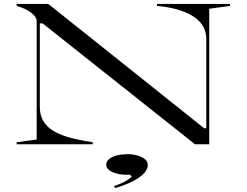

<svg xmlns="http://www.w3.org/2000/svg" viewBox="-20 -728 1245 969"><path d="M64 0V-10L165 -24V-622Q165 -643 136.5 -664.5Q108 -686 64 -698V-708H224L1010 -81H1021V-531Q1021 -561 1010 -585Q999 -609 978 -628Q957 -647 927 -661Q897 -675 858 -684.5Q819 -694 772 -698V-708H1141V-698L1036 -684V0H964L195 -610H181V-189Q181 -155 192 -130Q203 -105 225 -85.5Q247 -66 279.5 -52Q312 -38 354 -28Q396 -18 448 -10V0ZM562 221 555 211Q574 205 591 197.5Q608 190 622.5 181Q637 172 645 163L636 154H619Q589 154 565.5 147Q542 140 529 129Q516 118 516 103Q516 87 531 74.5Q546 62 570.5 56Q595 50 622 50Q649 50 672.5 56.5Q696 63 711 75Q726 87 726 105Q726 122 713 139Q700 156 677.5 171Q655 186 625.5 198.5Q596 211 562 221Z"/></svg>

Font: Kalnia Expanded Light
Style: Regular
Weight: 300
Width: 7
Designer: Frida Medrano
Foundry: Frida Medrano
Version: Version 1.105